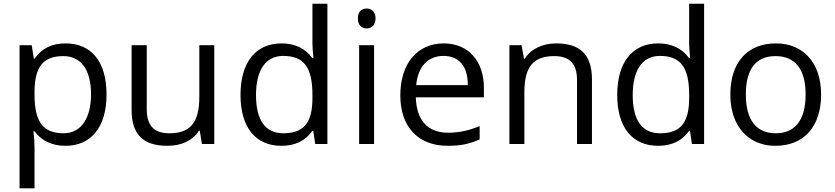

<svg xmlns="http://www.w3.org/2000/svg" viewBox="-20 -780 4524 1040"><path d="M335 9.8C474.1 9.8 557.1 -92.3 557.1 -268.1C557.1 -443.4 477.1 -544.9 335 -544.9C263.2 -544.9 208.5 -520.5 167 -461.9H163.1L151.9 -535.2H85.9V240.2H167V20C167 -7.8 165 -37.6 161.1 -68.8H167C206.1 -15.6 265.1 9.8 335 9.8ZM323.2 -476.1C418.5 -476.1 473.1 -402.3 473.1 -269C473.1 -137.7 417.5 -58.1 325.2 -58.1C214.4 -58.1 167 -117.7 167 -268.1V-286.1C168.5 -418.5 213.9 -476.1 323.2 -476.1Z M692.9 -535.2V-185.1C692.9 -48.8 757.3 9.8 887.7 9.8C963.4 9.8 1024.4 -19 1057.6 -71.8H1062L1073.7 0H1140.6V-535.2H1059.6V-253.9C1059.6 -115.2 1009.8 -58.1 897.9 -58.1C813.5 -58.1 774.9 -100.6 774.9 -188V-535.2Z M1687.5 0H1753.4V-759.8H1672.4V-542L1674.3 -504.4L1677.7 -465.8H1671.4C1632.8 -518.6 1577.1 -544.9 1504.4 -544.9C1365.2 -544.9 1282.7 -442.4 1282.7 -266.1C1282.7 -89.8 1364.3 9.8 1504.4 9.8C1579.1 9.8 1634.8 -17.6 1672.4 -71.8H1676.8ZM1514.6 -58.1C1417.5 -58.1 1366.7 -128.4 1366.7 -265.1C1366.7 -399.9 1418.5 -477.1 1513.7 -477.1C1624.5 -477.1 1672.4 -418 1672.4 -266.1V-249C1672.4 -114.7 1625.5 -58.1 1514.6 -58.1Z M1918.5 -680.2C1918.5 -643.6 1939 -626 1966.3 -626C1992.2 -626 2014.2 -643.6 2014.2 -680.2C2014.2 -716.8 1992.2 -733.9 1966.3 -733.9C1939 -733.9 1918.5 -717.3 1918.5 -680.2ZM2006.3 -535.2H1925.3V0H2006.3Z M2404.3 9.8C2476.6 9.8 2521 0 2578.1 -24.9V-97.2C2522 -73.2 2464.8 -61 2407.2 -61C2297.9 -61 2235.8 -127.4 2232.4 -252.9H2601.1V-304.2C2601.1 -448.7 2517.6 -544.9 2383.3 -544.9C2240.2 -544.9 2148.4 -435.5 2148.4 -263.2C2148.4 -91.8 2246.1 9.8 2404.3 9.8ZM2382.3 -477.1C2466.8 -477.1 2514.2 -420.9 2514.2 -318.8H2234.4C2243.7 -418 2296.4 -477.1 2382.3 -477.1Z M3186.5 0V-349.1C3186.5 -485.8 3121.1 -544.9 2992.2 -544.9C2918.5 -544.9 2855.5 -514.6 2822.3 -461.9H2818.4L2805.2 -535.2H2739.3V0H2820.3V-280.8C2820.3 -419.9 2870.6 -476.1 2982.4 -476.1C3066.9 -476.1 3105.5 -433.6 3105.5 -346.2V0Z M3728 0H3793.9V-759.8H3712.9V-542L3714.8 -504.4L3718.3 -465.8H3711.9C3673.3 -518.6 3617.7 -544.9 3544.9 -544.9C3405.8 -544.9 3323.2 -442.4 3323.2 -266.1C3323.2 -89.8 3404.8 9.8 3544.9 9.8C3619.6 9.8 3675.3 -17.6 3712.9 -71.8H3717.3ZM3555.2 -58.1C3458 -58.1 3407.2 -128.4 3407.2 -265.1C3407.2 -399.9 3459 -477.1 3554.2 -477.1C3665 -477.1 3712.9 -418 3712.9 -266.1V-249C3712.9 -114.7 3666 -58.1 3555.2 -58.1Z M4427.7 -268.1C4427.7 -438 4333 -544.9 4183.1 -544.9C4028.3 -544.9 3936 -442.4 3936 -268.1C3936 -211.9 3946.3 -162.6 3966.3 -120.6C4006.8 -36.6 4084 9.8 4179.7 9.8C4334.5 9.8 4427.7 -93.8 4427.7 -268.1ZM4020 -268.1C4020 -406.2 4074.7 -476.1 4180.7 -476.1C4288.1 -476.1 4343.8 -404.3 4343.8 -268.1C4343.8 -130.9 4287.6 -58.1 4181.6 -58.1C4075.7 -58.1 4020 -131.3 4020 -268.1Z"/></svg>

Font: Open Sans
Style: Regular
Weight: 400
Foundry: Ascender Corporation
Version: Version 1.100;PS 001.100;hotconv 1.0.88;makeotf.lib2.5.64775